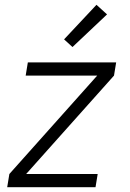

<svg xmlns="http://www.w3.org/2000/svg" viewBox="-20 -780 540 800"><path d="M10 0 19 -55 385 -465H87L96 -520H464L455 -465L89 -55H387L378 0ZM282 -584 247 -616 382 -760 426 -720Z"/></svg>

Font: Iosevka Light Oblique
Style: Regular
Weight: 300
Italic angle: -9°
Monospace: yes
Designer: Belleve Invis
Foundry: Belleve Invis
Version: Version 32.5.0; ttfautohint (v1.8.4)